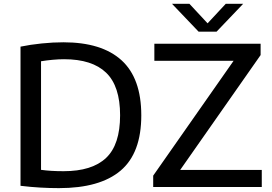

<svg xmlns="http://www.w3.org/2000/svg" viewBox="-20 -966 1406 992"><path d="M284.5 6Q237.5 6 188.8 3.2Q140 0.5 86 -6V-725Q136.5 -735.5 195.2 -741.5Q254 -747.5 307.5 -747.5Q506 -747.5 608 -654.5Q710 -561.5 710 -370Q710 -175 603.2 -84.5Q496.5 6 284.5 6ZM308.5 -81.5Q455.5 -81.5 528 -150Q600.5 -218.5 600.5 -370.5Q600.5 -521 528.2 -590.5Q456 -660 311 -660Q283.5 -660 253 -657.2Q222.5 -654.5 192 -649.5V-88.5Q241.5 -81.5 308.5 -81.5ZM771.5 0V-58.5L1187 -652H777.5V-740H1326.5V-681.5L911 -88H1332.5V0ZM1006 -802.5 868.5 -946.5H958.5L1052.5 -845.5L1146.5 -946.5H1236.5L1099 -802.5Z"/></svg>

Font: Encode Sans Semi Expanded Medium
Style: Regular
Weight: 500
Width: 6
Designer: Multiple Designers
Foundry: Impallari Type
Version: Version 3.000; ttfautohint (v1.8.3) -l 8 -r 50 -G 200 -x 14 